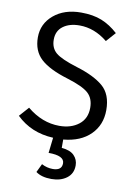

<svg xmlns="http://www.w3.org/2000/svg" viewBox="-100 -763 745 1065"><g transform="rotate(10 272.0 -231.0)"><path d="M500 -191Q500 -107 445 -52.5Q390 2 293 11V58Q341 62 363.5 85Q386 108 386 141Q386 187 352 212.5Q318 238 266 238Q210 238 178 214L201 166Q231 182 264 182Q315 182 315 141Q315 98 226 98L236 11Q111 5 28 -76L76 -130Q161 -60 258 -60Q324 -60 367 -93.5Q410 -127 410 -188Q410 -241 378 -270Q346 -299 258 -326Q152 -358 104 -402.5Q56 -447 56 -523Q56 -600 115.5 -650Q175 -700 269 -700Q337 -700 385.5 -680.5Q434 -661 478 -621L431 -568Q357 -628 273 -628Q216 -628 180.5 -601.5Q145 -575 145 -526Q145 -479 176 -452.5Q207 -426 298 -398Q397 -368 448.5 -324Q500 -280 500 -191Z"/></g></svg>

Font: FiraGO Book
Style: Regular
Weight: 350
Designer: bBox Type
Foundry: bBox Type GmbH
Version: Version 1.001;PS 001.001;hotconv 1.0.88;makeotf.lib2.5.64775